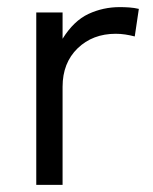

<svg xmlns="http://www.w3.org/2000/svg" viewBox="-20 -520 429 540"><path d="M82 0V-485H156V-411Q187.5 -461.5 228.8 -480.8Q270 -500 317 -500Q330.5 -500 344.2 -499Q358 -498 370.5 -495L359 -417.5Q345.5 -421 332.2 -423Q319 -425 305.5 -425Q240.5 -425 198.2 -384Q156 -343 156 -276V0Z"/></svg>

Font: Geologica Roman ExtraLight
Style: Regular
Weight: 250
Designer: Sindre Bremnes, Frode Helland
Foundry: Monokrom Skriftforlag AS
Version: Version 1.010;gftools[0.9.28]